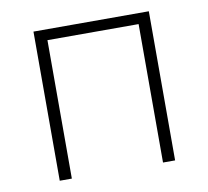

<svg xmlns="http://www.w3.org/2000/svg" viewBox="-65 -601 729 672"><g transform="rotate(-10 300.0 -265.0)"><path d="M95 0V-530H505V0H462V-492H138V0Z"/></g></svg>

Font: Iosevka Curly XLtEx
Style: Regular
Weight: 200
Width: 7
Monospace: yes
Designer: Belleve Invis
Foundry: Belleve Invis
Version: Version 11.1.0; ttfautohint (v1.8.3)